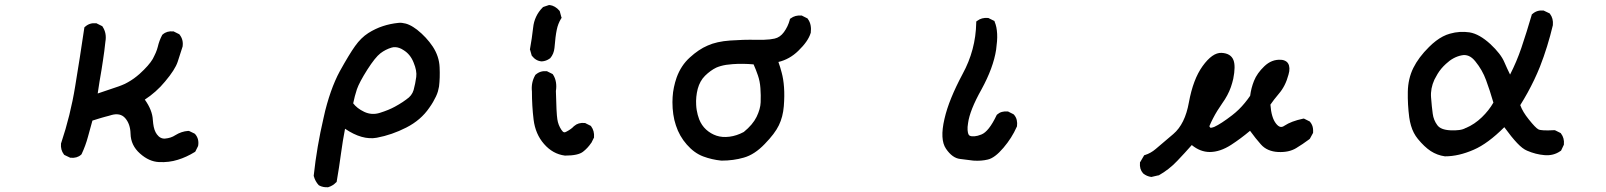

<svg xmlns="http://www.w3.org/2000/svg" viewBox="-20 -623 6540 782"><path d="M627.4 37.1Q586.9 35.2 550.3 2.4Q512.7 -30.8 511.7 -78.6Q510.7 -118.2 489.7 -142.1Q470.2 -164.1 435.1 -154.8Q428.7 -152.8 422.4 -151.1Q416 -149.4 409.4 -147.7Q402.8 -146 396.2 -144Q389.6 -142.1 383.1 -140.1Q376.5 -138.2 369.9 -136Q363.3 -133.8 356.4 -131.8Q347.7 -99.1 338.4 -66.4Q328.6 -29.8 312.5 4.4L311.5 5.9L310.1 7.3Q293.5 22 267.6 19.5H266.1L264.2 18.6L243.7 8.8L241.7 7.8L240.2 5.9Q226.1 -12.7 228.5 -38.1V-39.1L229 -40Q267.1 -153.8 286.1 -271Q305.7 -389.2 323.2 -508.3L323.7 -511.7L326.7 -514.2Q345.2 -530.8 371.1 -528.3H373L374.5 -527.3L394 -517.6L396.5 -516.6L397.9 -514.2Q415.5 -487.8 409.2 -452.6Q407.2 -433.6 404.8 -414.8Q402.3 -396 399.4 -377Q396.5 -357.9 393.6 -339.4Q389.2 -314.9 385.3 -290.5Q381.3 -266.1 377.9 -242.2Q421.4 -256.8 462.9 -271Q469.2 -273.4 475.8 -275.9Q482.4 -278.3 488.8 -281.5Q495.1 -284.7 501.2 -288.1Q507.3 -291.5 513.4 -295.4Q519.5 -299.3 525.4 -303.5Q531.2 -307.6 536.9 -312.3Q542.5 -316.9 548.3 -321.8Q586.9 -356.9 602.1 -382.8Q605.5 -389.2 608.6 -395.8Q611.8 -402.3 614.5 -408.4Q617.2 -414.6 619.1 -420.4Q621.1 -426.3 622.6 -432.1Q628.4 -457.5 640.6 -480.5L641.6 -481.9L643.1 -482.9Q659.7 -497.6 685.5 -495.1H687.5L689 -494.1L708.5 -484.4L710.4 -483.4L711.9 -481.4Q728 -460.4 723.6 -433.1V-432.1L723.1 -431.6Q713.4 -400.4 703.6 -371.1Q698.2 -355 685.5 -335.2Q672.9 -315.4 652.3 -291Q634.3 -269 613.3 -250.5Q592.3 -231.9 569.8 -217.3Q600.6 -174.3 602.5 -134.3Q603 -126.5 604 -119.4Q605 -112.3 606.2 -106.2Q607.4 -100.1 609.4 -94.5Q611.3 -88.9 613.8 -84.2Q616.2 -79.6 619.1 -75.7Q632.8 -57.1 652.3 -58.6Q664.1 -59.6 674.6 -63Q685.1 -66.4 694.8 -72.8Q706.5 -80.1 719.5 -84.5Q732.4 -88.9 746.1 -89.8H749L751.5 -88.9L772 -79.1L773.4 -78.1L774.9 -76.7Q791.5 -57.6 787.1 -29.8L786.6 -28.3L786.1 -26.9L776.4 -7.3L774.9 -4.9L772.5 -3.4Q755.9 6.8 738.8 14.6Q721.7 22.5 704.1 27.8Q668.5 39.1 627.4 37.1Z M1314.9 139.6Q1295.9 140.6 1280.8 132.8L1279.3 131.8L1277.8 130.9Q1263.7 115.2 1258.3 95.2L1257.8 93.8V91.8Q1270.5 -25.9 1297.9 -143.1Q1304.2 -172.9 1311.8 -199.2Q1319.3 -225.6 1327.6 -249.3Q1335.9 -272.9 1345 -293.7Q1354 -314.5 1363.8 -332.5Q1402.8 -402.8 1426.3 -435.5Q1450.2 -469.2 1480 -488.3Q1494.6 -497.6 1509.5 -504.6Q1524.4 -511.7 1539.6 -516.6Q1569.3 -526.4 1602.5 -529.8Q1609.9 -530.8 1617.4 -529.8Q1625 -528.8 1632.6 -526.9Q1640.1 -524.9 1647.9 -521.2Q1655.8 -517.6 1663.3 -512.7Q1670.9 -507.8 1678.7 -502Q1688.5 -494.1 1697.3 -486.1Q1706.1 -478 1713.9 -469.5Q1721.7 -460.9 1729 -451.9Q1736.3 -442.9 1742.7 -433.1Q1768.6 -393.6 1770.5 -349.1Q1772.5 -306.2 1768.1 -270.5Q1766.6 -261.2 1763.7 -251Q1760.7 -240.7 1755.6 -230Q1750.5 -219.2 1743.9 -207.8Q1737.3 -196.3 1728.5 -184.1Q1694.3 -133.8 1634.8 -103.5Q1576.7 -73.7 1514.6 -62Q1455.1 -51.3 1385.3 -98.6Q1376 -50.3 1369.1 0.5Q1361.3 59.1 1351.6 114.7L1351.1 118.2L1348.6 120.1Q1335.4 133.8 1317.4 139.2L1316.4 139.6ZM1635.3 -218.3Q1657.7 -232.9 1664.6 -256.3Q1671.9 -283.2 1675.3 -309.6Q1678.7 -334.5 1664.6 -368.2Q1651.4 -401.9 1623.5 -418.9Q1614.7 -424.8 1606.2 -427.7Q1597.7 -430.7 1589.8 -430.9Q1582 -431.2 1575.2 -429.2Q1550.3 -421.9 1529.3 -405.8Q1508.3 -389.6 1476.1 -339.4Q1460 -314 1449.2 -293.7Q1438.5 -273.4 1433.6 -259.3Q1424.3 -231 1418.5 -202.1Q1426.3 -191.9 1437.3 -183.3Q1448.2 -174.8 1463.4 -167.5Q1494.6 -152.8 1527.8 -163.6Q1563.5 -174.8 1588.4 -188.5Q1596.2 -192.9 1604.2 -197.5Q1612.3 -202.1 1619.9 -207.3Q1627.4 -212.4 1634.8 -217.8H1635.3Z M2280.8 10.7Q2231.4 4.4 2195.8 -36.6Q2160.6 -76.7 2153.3 -135.7Q2146.5 -191.4 2146.5 -250.5Q2142.6 -286.6 2159.7 -316.4L2160.2 -317.9L2161.6 -318.8Q2180.2 -335.4 2206.1 -333H2208L2209.5 -332L2229 -322.3L2231.4 -320.8L2232.9 -318.4Q2241.7 -304.7 2244.4 -287.6Q2247.1 -270.5 2244.1 -252.4Q2246.1 -161.6 2250 -137.2Q2253.4 -113.8 2266.6 -94.2Q2272 -85.9 2276.6 -84.5Q2281.2 -83 2288.1 -87.4Q2307.6 -97.7 2317.9 -109.4H2318.4L2318.8 -109.9Q2335.4 -124.5 2361.3 -122.1H2363.3L2364.7 -121.1L2384.3 -111.3L2386.2 -110.4L2387.7 -108.4Q2394.5 -99.1 2397.5 -87.9Q2400.4 -76.7 2399.4 -64.5V-62.5L2398.4 -61L2388.7 -41.5L2388.2 -41L2387.7 -40.5Q2373.5 -19.5 2354.5 -4.9Q2334.5 10.7 2282.2 10.7H2281.7ZM2219.2 -384.8Q2211.9 -379.4 2203.9 -376.5Q2195.8 -373.5 2187 -373H2186.5H2186Q2163.1 -374.5 2146.5 -395.5L2145.5 -397L2145 -398.9L2139.2 -419.4L2138.2 -421.4L2138.7 -423.8Q2146.5 -466.3 2151.4 -510.3Q2153.8 -534.2 2163.6 -554.9Q2173.3 -575.7 2190.4 -592.8L2191.9 -594.2L2194.3 -595.2L2214.8 -602.1L2216.8 -602.5H2218.8Q2230 -601.1 2240 -595.2Q2250 -589.4 2258.3 -579.6L2259.8 -577.6L2260.3 -575.7L2266.1 -554.2L2267.6 -550.3L2265.1 -546.9Q2252.4 -525.9 2247.6 -501.5Q2242.2 -476.1 2238.3 -427.7Q2235.8 -403.3 2221.2 -386.2L2220.2 -385.3Z M2918 31.2Q2879.4 27.3 2844.2 14.2Q2807.6 0.5 2777.3 -34.2Q2747.1 -68.4 2732.9 -112.3Q2725.6 -133.8 2722.2 -157.7Q2718.8 -181.6 2718.8 -207Q2718.8 -217.3 2719.5 -227.5Q2720.2 -237.8 2721.4 -247.8Q2722.7 -257.8 2724.9 -267.8Q2727.1 -277.8 2729.7 -287.6Q2732.4 -297.4 2735.8 -307.1Q2744.6 -331.5 2758.1 -352.1Q2771.5 -372.6 2790 -389.2Q2807.6 -405.3 2825.7 -417.5Q2843.8 -429.7 2862.3 -437.5Q2898.9 -454.1 2954.1 -458Q3007.3 -461.9 3059.1 -460.9Q3076.2 -460.4 3090.3 -460.9Q3104.5 -461.4 3115.5 -462.6Q3126.5 -463.9 3134.8 -465.8Q3157.2 -470.7 3172.9 -492.2Q3189.5 -515.1 3196.8 -542.5L3197.3 -545.9L3200.2 -547.9Q3218.8 -562 3244.1 -559.6H3246.1L3247.6 -558.6L3267.1 -548.8L3269 -547.9L3270.5 -545.4Q3278.8 -534.2 3281.5 -520Q3284.2 -505.9 3282.2 -489.7V-489.3L3281.7 -488.3Q3271.5 -454.6 3231.4 -416Q3195.8 -381.3 3150.4 -370.6Q3158.2 -348.6 3163.6 -327.6Q3170.9 -301.3 3173.3 -267.1Q3175.8 -233.4 3172.4 -190.4Q3168.9 -147 3152.3 -112.8Q3136.2 -79.1 3094.7 -36.6Q3053.2 6.8 3009.3 19Q2967.3 31.2 2918.9 31.2H2918.5ZM3009.3 -85.4Q3045.9 -115.2 3061.5 -147Q3077.1 -179.2 3078.1 -206.5Q3078.6 -220.7 3078.4 -235.1Q3078.1 -249.5 3077.1 -264.2Q3075.2 -292 3066.9 -315.9Q3063 -327.1 3058.6 -338.6Q3054.2 -350.1 3049.3 -360.8Q3004.9 -364.7 2964.4 -361.8Q2949.7 -360.8 2937.5 -358.9Q2925.3 -356.9 2915.3 -354Q2905.3 -351.1 2897.5 -347.7Q2874 -336.4 2851.6 -314.5Q2840.8 -303.7 2833.5 -290.5Q2826.2 -277.3 2821.8 -261.2Q2813.5 -228.5 2815.4 -195.8Q2815.9 -185.1 2817.6 -174.8Q2819.3 -164.6 2821.8 -155.3Q2824.2 -146 2827.6 -137.2Q2837.4 -112.3 2856 -95.2Q2875 -78.1 2898.4 -70.3Q2921.9 -62.5 2950.9 -66.2Q2980 -69.8 3009.3 -85.4Z M3944.8 31.2Q3918 27.3 3890.6 24.4Q3858.9 21 3833 -17.1Q3807.1 -54.7 3826.7 -138.7Q3835.9 -179.2 3854.5 -224.6Q3873 -270 3900.4 -321.3Q3954.1 -419.4 3956.1 -530.3V-535.2L3960 -538.1Q3978.5 -552.2 4003.9 -549.8H4005.9L4007.3 -548.8L4026.9 -539.1L4030.3 -537.6L4031.2 -534.2Q4035.6 -523.9 4038.1 -511.7Q4040.5 -499.5 4041.3 -485.1Q4042 -470.7 4040.8 -454.6Q4039.6 -438.5 4037.1 -420.4Q4025.9 -347.2 3977.5 -258.8Q3953.6 -216.3 3939.9 -181.9Q3926.3 -147.5 3922.9 -122.1Q3919.9 -104.5 3920.9 -93.3Q3921.9 -82 3924.1 -76.9Q3926.3 -71.8 3929.7 -70.3Q3936.5 -66.9 3949 -67.9Q3961.4 -68.8 3977.1 -75.2Q4007.3 -86.9 4039.1 -153.8L4040 -155.3L4041.5 -156.7Q4058.1 -171.4 4084 -168.9H4085.9L4087.4 -168L4106.9 -158.2L4108.4 -157.2L4109.9 -155.8Q4118.2 -146.5 4121.1 -134.3Q4124 -122.1 4122.1 -108.9L4121.6 -107.4L4121.1 -106.4Q4101.1 -61 4066.9 -21Q4031.7 20.5 4002.9 26.9Q3976.6 33.2 3945.8 31.2H3945.3Z M4668.9 97.7Q4650.4 95.2 4636.2 83.5L4635.7 83L4635.3 82.5Q4620.6 65.9 4623 40V38.1L4624.5 36.1L4638.2 12.7L4640.1 9.3L4643.6 8.3Q4667 1 4687 -16.1Q4708.5 -34.7 4758.8 -77.1Q4806.6 -117.7 4822.3 -206.1Q4839.4 -299.8 4877.9 -353.5Q4918 -409.2 4955.1 -407.7Q4993.2 -405.8 5003.9 -377.9Q5013.2 -353.5 5002.9 -301.8Q5001 -293.5 4998.5 -284.9Q4996.1 -276.4 4993.2 -268.1Q4990.2 -259.8 4986.6 -251.5Q4982.9 -243.2 4978.5 -234.9Q4974.1 -226.6 4969 -218.5Q4963.9 -210.4 4958 -202.1Q4947.8 -187.5 4938.2 -172.1Q4928.7 -156.7 4920.7 -141.1Q4912.6 -125.5 4905.8 -109.4Q4906.2 -108.4 4906.2 -107.9Q4906.2 -107.4 4906.7 -106.9Q4908.2 -103 4911.1 -102.5Q4914.1 -102.1 4925.3 -106Q4953.1 -118.7 4998 -153.3Q5012.7 -164.6 5025.6 -177.2Q5038.6 -189.9 5050 -203.9Q5061.5 -217.8 5071.8 -232.9Q5075.7 -264.2 5087.4 -293.5Q5093.8 -309.6 5104.2 -324.2Q5114.7 -338.9 5128.9 -352.5Q5159.7 -382.3 5197.8 -379.4Q5200.7 -379.4 5203.1 -378.9Q5205.6 -378.4 5207.5 -377.9Q5213.9 -376 5218.3 -373Q5222.7 -370.1 5225.6 -365.7Q5228.5 -361.3 5230 -356.2Q5231.4 -351.1 5231.7 -345Q5231.9 -338.9 5231 -332.5Q5230 -326.2 5228 -319.3Q5221.7 -295.4 5211.9 -276.1Q5202.1 -256.8 5189 -241.7Q5177.7 -228.5 5169.2 -217.3Q5160.6 -206.1 5154.3 -196.8Q5156.2 -169.9 5161.9 -150.9Q5167.5 -131.8 5177.2 -119.6Q5186 -108.4 5194.3 -106.4Q5202.6 -104.5 5211.9 -111.3Q5239.3 -129.4 5287.1 -139.6L5290.5 -140.1L5293.5 -138.7L5313 -128.9L5314.9 -127.9L5315.9 -126.5Q5320.8 -120.6 5323.7 -114Q5326.7 -107.4 5327.6 -99.9Q5328.6 -92.3 5328.1 -84V-82L5327.1 -80.1L5315.4 -58.6L5314 -57.1L5312.5 -55.7Q5285.6 -35.6 5258.8 -19.5Q5244.1 -10.7 5226.1 -6.8Q5208 -2.9 5186 -3.9Q5164.1 -4.9 5146 -12.7Q5127.9 -20.5 5115.2 -35.2Q5094.7 -58.1 5071.3 -90.3Q5033.7 -58.6 4994.6 -33.2Q4949.2 -3.9 4907.2 -3.9Q4868.7 -3.9 4834 -32.2Q4805.2 0.5 4774.9 32.2Q4757.8 50.3 4739 64.9Q4720.2 79.6 4700.2 90.8L4698.7 91.3H4697.3L4671.9 97.2L4670.4 97.7Z M5864.7 13.7Q5833.5 9.3 5807.1 -7.8Q5781.2 -24.9 5754.9 -57.1Q5745.6 -68.4 5738.5 -82Q5731.4 -95.7 5726.8 -111.6Q5722.2 -127.4 5719.7 -145Q5712.9 -197.8 5713.9 -249Q5714.8 -302.2 5736.3 -346.2Q5757.8 -389.6 5800.3 -431.6Q5814.5 -445.8 5828.6 -456.5Q5842.8 -467.3 5856.9 -474.6Q5871.1 -481.9 5885.3 -485.8Q5905.8 -491.7 5925.8 -492.9Q5945.8 -494.1 5965.3 -491.2Q5985.8 -487.8 6006.8 -475.8Q6027.8 -463.9 6049.8 -443.8Q6093.3 -403.3 6107.4 -369.1Q6117.7 -345.2 6130.4 -319.3Q6157.2 -371.6 6176.3 -427.7Q6198.7 -494.1 6218.3 -561.5L6218.8 -564L6221.2 -565.9Q6239.7 -582.5 6265.6 -580.1H6267.1L6269 -579.1L6289.6 -569.3L6291.5 -568.4L6293 -566.4Q6307.1 -547.9 6304.7 -521.5V-521V-520.5Q6294.4 -477.1 6281.2 -434.6Q6268.1 -392.1 6252 -351.1Q6241.2 -324.2 6228.5 -297.6Q6215.8 -271 6201.7 -245.4Q6187.5 -219.7 6171.9 -194.8Q6176.8 -181.2 6185.5 -166.5Q6194.3 -151.9 6207 -136.2Q6233.9 -102.5 6245.6 -96.2Q6257.3 -89.8 6310.1 -92.8H6312.5L6314.9 -91.8L6334.5 -82L6336.4 -81.1L6337.9 -79.1Q6352.1 -60.5 6349.6 -35.2V-33.7L6348.6 -31.7L6338.9 -11.2L6337.9 -9.3L6335.4 -7.8Q6307.1 12.2 6270 8.8Q6234.9 5.9 6199.7 -9.3Q6181.6 -16.6 6159.2 -40.3Q6136.7 -64 6106.9 -105Q6040 -38.1 5982.4 -13.2Q5920.9 13.7 5866.2 13.7H5865.7ZM5950.2 -101.6Q5985.8 -116.7 6015.6 -145.5Q6044.4 -173.3 6062.5 -205.1Q6047.9 -255.4 6032.7 -296.4Q6017.6 -337.9 5989.3 -372.6Q5976.1 -389.2 5962.2 -395Q5948.2 -400.9 5932.6 -397.5Q5898.4 -390.6 5869.1 -362.8Q5858.9 -353.5 5850.3 -343.3Q5841.8 -333 5835 -321.8Q5828.1 -310.5 5822.3 -298.8Q5805.7 -262.7 5808.6 -226.1Q5811.5 -187.5 5815.4 -159.7Q5818.8 -133.8 5834 -113.3Q5847.7 -94.2 5887.2 -92.3Q5908.2 -91.3 5923.8 -93.5Q5939.5 -95.7 5949.2 -101.6H5949.7Z"/></svg>

Font: NaikaiFont
Style: Bold
Weight: 700
Version: Version 1.89